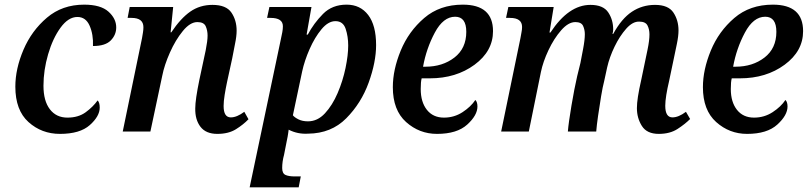

<svg xmlns="http://www.w3.org/2000/svg" viewBox="-20 -566 3475 826"><path d="M238 10Q324 10 366.5 -28Q409 -66 409 -103Q409 -125 400 -134Q380 -106 348.5 -83Q317 -60 270 -60Q222 -60 194.5 -96Q167 -132 167 -197Q167 -264 187 -332.5Q207 -401 240.5 -447Q274 -493 313 -493Q349 -493 365.5 -455.5Q382 -418 380 -368Q433 -368 456.5 -392Q480 -416 480 -448Q480 -486 446.5 -516Q413 -546 342 -546Q248 -546 182 -490Q116 -434 81 -352Q46 -270 46 -193Q46 -92 102.5 -41Q159 10 238 10Z M915 10Q963 10 995 -10Q1027 -30 1049 -53L1031 -85Q999 -61 973 -61Q942 -61 942 -110Q942 -130 946.5 -158Q951 -186 957 -214L979 -315Q984 -344 991 -377Q998 -410 998 -434Q998 -479 975.5 -512Q953 -545 894 -545Q840 -545 798.5 -516Q757 -487 717 -427H714L725 -536H538L529 -489H546Q597 -489 597 -449Q597 -438 595 -426Q593 -414 591 -402L508 0H627L678 -240Q687 -286 711 -340Q735 -394 766.5 -432.5Q798 -471 829 -471Q857 -471 865 -453Q873 -435 873 -413Q873 -390 865 -350Q857 -310 853 -294L838 -224Q820 -137 820 -100Q819 -51 842.5 -20.5Q866 10 915 10Z M1054 240H1265L1274 193H1248Q1222 193 1208 186.5Q1194 180 1194 157Q1194 129 1202 100L1214 39Q1218 21 1220 5.5Q1222 -10 1222 -8Q1261 12 1306 9Q1405 8 1469.5 -57Q1534 -122 1566 -210.5Q1598 -299 1598 -372Q1598 -457 1564 -501.5Q1530 -546 1471 -546Q1409 -546 1369.5 -506Q1330 -466 1304 -417H1299L1320 -536H1139L1129 -489H1144Q1197 -489 1197 -453Q1197 -441 1194.5 -427.5Q1192 -414 1188 -396ZM1305 -44Q1281 -44 1264 -52.5Q1247 -61 1240 -70L1280 -259Q1290 -305 1312 -355Q1334 -405 1363 -440Q1392 -475 1423 -475Q1456 -475 1467 -442Q1478 -409 1478 -370Q1478 -329 1466.5 -273.5Q1455 -218 1432.5 -165.5Q1410 -113 1378 -78.5Q1346 -44 1305 -44Z M1860 10Q1946 10 1990 -30Q2034 -70 2034 -108Q2034 -127 2025 -136Q2006 -107 1970 -83.5Q1934 -60 1890 -60Q1843 -60 1816.5 -93.5Q1790 -127 1790 -183Q1790 -214 1794 -229H1829Q1942 -229 2021.5 -287.5Q2101 -346 2101 -432Q2101 -546 1971 -546Q1872 -546 1805 -488.5Q1738 -431 1704 -348.5Q1670 -266 1670 -191Q1670 -92 1727 -41Q1784 10 1860 10ZM1800 -279Q1814 -357 1850.5 -425.5Q1887 -494 1938 -494Q1986 -494 1986 -429Q1986 -358 1935 -318.5Q1884 -279 1810 -279Z M2814 10Q2862 10 2894.5 -11Q2927 -32 2949 -54L2931 -85Q2899 -61 2873 -61Q2842 -61 2842 -111Q2842 -130 2846.5 -158Q2851 -186 2858 -215L2879 -315Q2885 -344 2892 -377.5Q2899 -411 2899 -435Q2899 -479 2877 -512Q2855 -545 2798 -545Q2743 -545 2698.5 -515.5Q2654 -486 2618 -420H2615Q2618 -430 2618 -439Q2618 -481 2596.5 -513Q2575 -545 2520 -545Q2426 -545 2348 -426H2344L2362 -536H2167L2157 -489H2174Q2226 -489 2226 -450Q2226 -439 2223.5 -427Q2221 -415 2219 -402L2136 0H2255L2307 -256Q2316 -300 2339.5 -350Q2363 -400 2394 -435.5Q2425 -471 2455 -471Q2481 -471 2488.5 -454.5Q2496 -438 2496 -419Q2496 -394 2488.5 -355Q2481 -316 2477 -295L2463 -238Q2451 -186 2438.5 -112Q2426 -38 2423 0H2545Q2547 -26 2553 -68Q2559 -110 2566 -152Q2573 -194 2579 -216L2592 -276Q2602 -320 2624 -365.5Q2646 -411 2674 -442.5Q2702 -474 2730 -473Q2757 -473 2765.5 -456.5Q2774 -440 2774 -418Q2774 -392 2766 -353.5Q2758 -315 2754 -296L2739 -224Q2729 -180 2724.5 -150.5Q2720 -121 2720 -101Q2720 -58 2741.5 -24Q2763 10 2814 10Z M3194 10Q3280 10 3324 -30Q3368 -70 3368 -108Q3368 -127 3359 -136Q3340 -107 3304 -83.5Q3268 -60 3224 -60Q3177 -60 3150.5 -93.5Q3124 -127 3124 -183Q3124 -214 3128 -229H3163Q3276 -229 3355.5 -287.5Q3435 -346 3435 -432Q3435 -546 3305 -546Q3206 -546 3139 -488.5Q3072 -431 3038 -348.5Q3004 -266 3004 -191Q3004 -92 3061 -41Q3118 10 3194 10ZM3134 -279Q3148 -357 3184.5 -425.5Q3221 -494 3272 -494Q3320 -494 3320 -429Q3320 -358 3269 -318.5Q3218 -279 3144 -279Z"/></svg>

Font: Noto Serif SemiCondensed Semi
Style: Italic
Weight: 600
Width: 4
Italic angle: -12°
Designer: Monotype Design Team
Foundry: Monotype Imaging Inc.
Version: Version 1.901